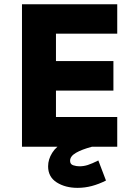

<svg xmlns="http://www.w3.org/2000/svg" viewBox="-20 -691 652 904"><path d="M83.5 0V-671H532V-532.5H243.5V-403.5H514V-264.5H243.5V-140H532V0ZM479 159Q445.5 176 412.2 184.8Q379 193.5 345 193.5Q287.5 193.5 247 167.8Q206.5 142 206.5 92Q206.5 59.5 225.8 28.5Q245 -2.5 281 -19.5L412.5 0Q365.5 12.5 337.8 28.5Q310 44.5 310 66Q310 82.5 324.8 87.2Q339.5 92 354 92Q374 92 393.5 85.8Q413 79.5 443 64.5Z"/></svg>

Font: Karla ExtraBold
Style: Regular
Weight: 800
Designer: Jonathan Pinhorn
Version: Version 2.001